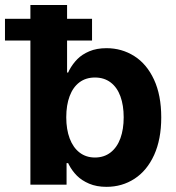

<svg xmlns="http://www.w3.org/2000/svg" viewBox="-60 -727 692 756"><path d="M59.7 -707.2H204.1V-441.4H208.4Q209.4 -444 210.6 -446.2Q211.9 -448.4 212.9 -451.1Q226.2 -475.6 244.5 -494.1Q262.7 -512.7 291.6 -525Q320.5 -537.3 359.4 -537.3Q419.4 -537.3 468.5 -506.3Q517.6 -475.4 546.3 -413.8Q574.9 -352.2 574.9 -264.6Q574.9 -178.6 546.9 -116.8Q518.8 -55.1 469.7 -23.2Q420.7 8.7 359.2 8.7Q320.3 8.7 291 -3.8Q261.6 -16.4 242.8 -35.3Q224 -54.2 211.1 -78.9Q210.3 -80.5 209.8 -81.8Q209.2 -83 208.4 -84.6H202.1V0H59.7ZM313.9 -106.8Q349.8 -106.8 375.5 -126.8Q401.1 -146.8 414.1 -182.4Q427 -218 427 -265.2Q427 -312.1 414.2 -347.4Q401.4 -382.8 375.8 -402.3Q350.1 -421.8 313.9 -421.8Q278.2 -421.8 252.9 -402.9Q227.6 -384 214.2 -348.5Q200.9 -313.1 200.9 -265.2Q200.9 -217.6 214.4 -181.7Q227.9 -145.9 253.3 -126.4Q278.7 -106.8 313.9 -106.8ZM-40.4 -653.1H302.4V-567.4H-40.4Z"/></svg>

Font: Pretendard Variable
Style: Regular
Weight: 400
Designer: Base glyphs from Inter by Rasmus Andersson; Hangul glyphs from Noto Sans CJK(Source Han Sans) by Jang Soo-young and Kang
Foundry: Kil Hyung-jin
Version: Version 1.100;FEAKit 1.0